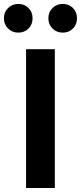

<svg xmlns="http://www.w3.org/2000/svg" viewBox="-68 -948 408 968"><path d="M63.4 0V-700H208.4V0ZM24.4 -783.5Q-6.3 -783.5 -27.2 -804Q-48.2 -824.4 -48.2 -855.9Q-48.2 -887.3 -27.3 -907.7Q-6.3 -928.2 24 -928.2Q55 -928.2 75.6 -907.7Q96.2 -887.3 96.2 -855.9Q96.2 -824.4 75.6 -804Q55 -783.5 24.4 -783.5ZM248.4 -783.5Q217.8 -783.5 196.8 -804Q175.9 -824.4 175.9 -855.9Q175.9 -887.3 196.8 -907.7Q217.8 -928.2 248.1 -928.2Q279.1 -928.2 299.7 -907.7Q320.2 -887.3 320.2 -855.9Q320.2 -824.4 299.7 -804Q279.1 -783.5 248.4 -783.5Z"/></svg>

Font: Red Hat Display VF
Style: Regular
Weight: 300
Designer: Pentagram, MCKL
Foundry: Pentagram, MCKL
Version: Version 1.023